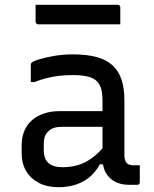

<svg xmlns="http://www.w3.org/2000/svg" viewBox="-20 -768 640 798"><path d="M497 -351Q497 -323 497 -295Q497 -267 497 -238.5Q497 -210 497 -182Q497 -154 497 -126Q497 -113 499.5 -104Q502 -95 507 -90Q512 -85 519 -83Q526 -81 536 -81Q538 -81 540.5 -81Q543 -81 546 -81H561Q561 -63 561 -46Q561 -29 561 -11Q561 -5 558 -2.5Q555 0 550 0Q545 0 534.5 0Q524 0 515 0Q492 0 472 -7Q452 -14 437 -28Q422 -42 414 -62.5Q406 -83 406 -111Q406 -146 406 -183.5Q406 -221 406 -256Q406 -272 406 -288Q406 -304 406 -320Q406 -336 406 -352Q406 -392 394.5 -414.5Q383 -437 356 -446.5Q329 -456 283 -456Q254 -456 227 -453Q200 -450 174.5 -443.5Q149 -437 123 -427H108Q108 -445 108 -463Q108 -481 108 -499Q108 -502 109 -504Q110 -506 111 -507Q116 -513 141.5 -521Q167 -529 204.5 -535.5Q242 -542 283 -542Q339 -542 379.5 -531.5Q420 -521 446 -498Q472 -475 484.5 -439Q497 -403 497 -351ZM162 -142Q162 -108 181.5 -90.5Q201 -73 240 -73Q274 -73 304.5 -82Q335 -91 364 -112.5Q393 -134 424 -172V-85H395Q378 -54 353.5 -33Q329 -12 296 -1Q263 10 223 10Q176 10 142 -7.5Q108 -25 89 -56.5Q70 -88 70 -132V-164Q70 -197 81 -223.5Q92 -250 112.5 -268Q133 -286 162 -296Q191 -306 227 -306Q262 -306 294.5 -306Q327 -306 359 -306Q391 -306 424 -306Q433 -306 436.5 -295.5Q440 -285 441 -270Q442 -255 442 -241Q405 -241 373.5 -241Q342 -241 310 -241Q278 -241 240 -241Q219 -241 204.5 -236.5Q190 -232 180 -221Q171 -213 166.5 -200.5Q162 -188 162 -172ZM128 -748H469Q474 -748 477 -745Q480 -742 480 -737Q480 -725 480 -713.5Q480 -702 480 -691Q480 -680 480 -667H139Q136 -667 133.5 -668.5Q131 -670 129.5 -672.5Q128 -675 128 -678Q128 -691 128 -702Q128 -713 128 -724.5Q128 -736 128 -748Z"/></svg>

Font: Recursive Monospace
Style: Regular
Weight: 400
Version: Version 1.047